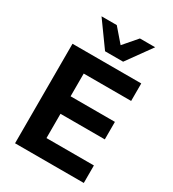

<svg xmlns="http://www.w3.org/2000/svg" viewBox="-221 -1059 1060 1178"><g transform="rotate(30 309.0 -470.0)"><path d="M75 0V-705H562V-581H226V-420H540V-296H226V-124H562V0ZM271 -765 145 -940H253L335 -845L417 -940H525L399 -765Z"/></g></svg>

Font: Nunito Sans 11pt ExtraBold
Style: Regular
Weight: 800
Version: Version 3.101;gftools[0.9.27]